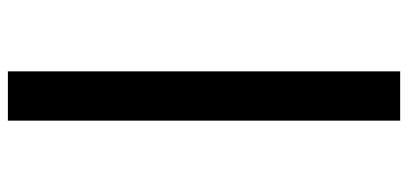

<svg xmlns="http://www.w3.org/2000/svg" viewBox="-294 -513 1035 487"><g transform="rotate(90 223.5 -269.5)"><path d="M161 -767V228H286V-767Z"/></g></svg>

Font: Noto Sans Khmer Condensed ExtraBold
Style: Regular
Weight: 800
Width: 3
Designer: Danh Hong and the Monotype Design Team
Foundry: Monotype Imaging Inc.
Version: Version 2.004